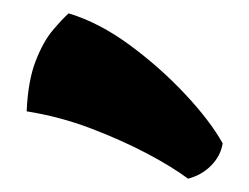

<svg xmlns="http://www.w3.org/2000/svg" viewBox="-20 -887 374 288"><path d="M314 -672Q311 -653 296.5 -638.5Q282 -624 262 -619Q238 -637 200 -657Q162 -677 116 -694.5Q70 -712 20 -720Q22 -766 33.5 -795.5Q45 -825 59.5 -842Q74 -859 83 -867Q129 -853 174.5 -819.5Q220 -786 257.5 -746Q295 -706 314 -672Z"/></svg>

Font: Merienda Black
Style: Regular
Weight: 900
Designer: Eduardo Rodriguez Tunni
Foundry: Eduardo Rodriguez Tunni
Version: Version 2.001